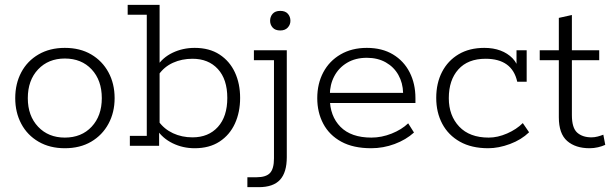

<svg xmlns="http://www.w3.org/2000/svg" viewBox="-20 -603 2533 794"><path d="M248 10Q186 10 139.5 -17Q93 -44 68 -91Q43 -138 43 -197Q43 -257 68 -304Q93 -351 139.5 -378Q186 -405 248 -405Q311 -405 357 -378Q403 -351 428.5 -304Q454 -257 454 -197Q454 -138 428.5 -91Q403 -44 357 -17Q311 10 248 10ZM248 -34Q317 -34 359 -79Q401 -124 401 -197Q401 -271 359 -316Q317 -361 248 -361Q180 -361 137.5 -316Q95 -271 95 -197Q95 -124 137.5 -79Q180 -34 248 -34Z M785 10Q736 10 694 -10.5Q652 -31 628 -68L638 -67V0H517V-41H587V-542H508V-583H640V-332L628 -327Q652 -365 694 -385Q736 -405 785 -405Q846 -405 888 -377.5Q930 -350 951.5 -303.5Q973 -257 973 -198Q973 -139 951.5 -92Q930 -45 888 -17.5Q846 10 785 10ZM776 -35Q842 -35 881 -78Q920 -121 920 -198Q920 -275 881 -317.5Q842 -360 776 -360Q732 -360 695.5 -343.5Q659 -327 636 -294L640 -319V-78L636 -101Q659 -69 695.5 -52Q732 -35 776 -35Z M1003 171V130H1041Q1080 130 1096.5 112.5Q1113 95 1113 52V-354H1030V-395H1166V47Q1166 110 1138 140.5Q1110 171 1050 171ZM1139 -477Q1118 -477 1107.5 -489Q1097 -501 1097 -517Q1097 -534 1107.5 -546Q1118 -558 1139 -558Q1160 -558 1170.5 -546Q1181 -534 1181 -517Q1181 -501 1170 -489Q1159 -477 1139 -477Z M1515 10Q1441 10 1391.5 -17Q1342 -44 1317 -91Q1292 -138 1292 -197Q1292 -257 1317 -304Q1342 -351 1388.5 -378Q1435 -405 1497 -405Q1560 -405 1605 -378Q1650 -351 1674 -304Q1698 -257 1698 -197V-177H1326V-219H1647Q1646 -260 1627.5 -293Q1609 -326 1575.5 -345Q1542 -364 1497 -364Q1450 -364 1415.5 -343.5Q1381 -323 1362.5 -288Q1344 -253 1344 -210V-197Q1344 -123 1388 -78.5Q1432 -34 1516 -34Q1558 -34 1599.5 -50.5Q1641 -67 1668 -93L1692 -55Q1659 -25 1612 -7.5Q1565 10 1515 10Z M1999 10Q1930 10 1882 -17Q1834 -44 1809 -91Q1784 -138 1784 -198Q1784 -259 1808 -305.5Q1832 -352 1876.5 -378.5Q1921 -405 1983 -405Q2020 -405 2049.5 -394Q2079 -383 2099.5 -362Q2120 -341 2126 -310L2116 -309V-395H2158V-265H2119Q2098 -360 1988 -360Q1915 -360 1875.5 -316Q1836 -272 1836 -197Q1836 -125 1879 -79.5Q1922 -34 2001 -34Q2038 -34 2077 -51Q2116 -68 2142 -94L2168 -56Q2136 -25 2089 -7.5Q2042 10 1999 10Z M2418 10Q2360 10 2325.5 -20Q2291 -50 2291 -118V-354H2212V-395H2291V-529L2345 -541V-395H2458V-354H2345V-127Q2345 -74 2367 -54.5Q2389 -35 2426 -35Q2439 -35 2452 -38.5Q2465 -42 2475 -46L2483 -4Q2470 2 2453 6Q2436 10 2418 10Z"/></svg>

Font: Rokkitt Light
Style: Regular
Weight: 300
Version: Version 3.103